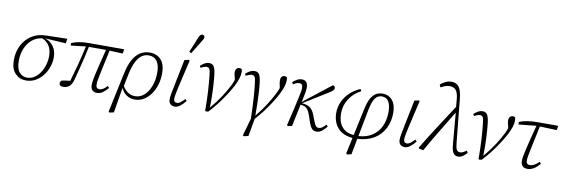

<svg xmlns="http://www.w3.org/2000/svg" viewBox="-63 -1285 5856 1989"><g transform="rotate(10 2865.0 -291.0)"><path d="M217 13Q150 13 104 -34Q58 -81 58 -174Q58 -258 92 -327Q126 -396 190 -438.5Q254 -481 343 -482L565 -487L559 -438L340 -451Q393 -434 427 -388Q461 -342 461 -274Q461 -222 443.5 -171Q426 -120 393.5 -78.5Q361 -37 316.5 -12Q272 13 217 13ZM110 -175Q110 -93 142 -55.5Q174 -18 223 -18Q265 -18 299.5 -40.5Q334 -63 359 -100.5Q384 -138 397.5 -184Q411 -230 411 -276Q411 -343 383 -386Q355 -429 308 -446Q247 -439 202.5 -401Q158 -363 134 -304Q110 -245 110 -175Z M612 -424 611 -450Q646 -465 690 -473.5Q734 -482 795 -482H1164L1157 -436L1018 -442Q998 -350 984.5 -287Q971 -224 962.5 -183.5Q954 -143 950 -118Q946 -93 946 -76Q946 -51 955.5 -40.5Q965 -30 983 -30Q1003 -30 1022.5 -42.5Q1042 -55 1064 -78L1080 -60Q1054 -29 1025.5 -8.5Q997 12 963 12Q933 12 915 -5.5Q897 -23 897 -61Q897 -85 905 -128.5Q913 -172 931.5 -248Q950 -324 980 -443H800Q775 -327 754 -243.5Q733 -160 714 -88Q701 -36 674.5 -12.5Q648 11 610 11Q567 11 567 -21Q567 -31 572 -38.5Q577 -46 582 -50Q603 -55 626 -58Q649 -61 671 -63Q699 -158 723 -249.5Q747 -341 769 -442Z M1256 -250 1227 -108Q1248 -69 1282.5 -46Q1317 -23 1358 -23Q1413 -23 1454.5 -60.5Q1496 -98 1520 -161.5Q1544 -225 1544 -303Q1544 -383 1514 -423.5Q1484 -464 1428 -464Q1364 -464 1321.5 -409.5Q1279 -355 1256 -250ZM1129 190 1118 182 1206 -234Q1260 -495 1435 -495Q1506 -495 1550.5 -447.5Q1595 -400 1595 -303Q1595 -238 1577 -181Q1559 -124 1527.5 -80.5Q1496 -37 1453.5 -12.5Q1411 12 1361 12Q1312 12 1274.5 -14Q1237 -40 1217 -85L1173 180Z M1782 12Q1754 12 1736 -5Q1718 -22 1718 -56Q1718 -76 1725.5 -117.5Q1733 -159 1751 -248L1798 -480L1844 -491L1853 -483L1825 -364Q1805 -279 1793 -225.5Q1781 -172 1774.5 -141.5Q1768 -111 1766 -95.5Q1764 -80 1764 -70Q1764 -30 1797 -30Q1815 -30 1833.5 -43Q1852 -56 1879 -85L1895 -66Q1864 -29 1837 -8.5Q1810 12 1782 12ZM1833 -574Q1850 -614 1866.5 -654Q1883 -694 1899 -734Q1914 -772 1935 -772Q1961 -772 1961 -748Q1961 -738 1956 -728Q1951 -718 1939 -699Q1918 -665 1897 -631Q1876 -597 1855 -563Z M2101 0Q2101 -123 2095 -215.5Q2089 -308 2082 -369Q2077 -421 2067.5 -436Q2058 -451 2039 -451Q2015 -451 1977 -430L1966 -450Q1992 -472 2012.5 -483.5Q2033 -495 2057 -495Q2092 -495 2107.5 -469.5Q2123 -444 2130 -385Q2137 -328 2141.5 -239Q2146 -150 2144 -41Q2206 -114 2252.5 -186Q2299 -258 2327 -316Q2333 -329 2338 -341.5Q2343 -354 2348 -368L2344 -389Q2340 -402 2336.5 -417.5Q2333 -433 2333 -446Q2333 -472 2345 -485Q2357 -498 2375 -498Q2384 -498 2389.5 -496Q2395 -494 2399 -491Q2401 -486 2402.5 -478.5Q2404 -471 2404 -460Q2404 -429 2392.5 -391Q2381 -353 2355 -303Q2322 -241 2265.5 -159.5Q2209 -78 2135 2L2108 5Z M2541 190 2530 181 2582 -1Q2579 -126 2573 -217Q2567 -308 2559 -369Q2554 -421 2544 -436Q2534 -451 2516 -451Q2490 -451 2452 -430L2441 -450Q2467 -472 2488.5 -483.5Q2510 -495 2534 -495Q2570 -495 2585 -469.5Q2600 -444 2607 -385Q2612 -347 2615.5 -290.5Q2619 -234 2620.5 -169.5Q2622 -105 2622 -41Q2682 -114 2727.5 -186.5Q2773 -259 2801 -317Q2806 -329 2811.5 -340.5Q2817 -352 2821 -365L2818 -386Q2814 -400 2811.5 -415.5Q2809 -431 2809 -445Q2809 -471 2820.5 -484Q2832 -497 2850 -497Q2858 -497 2864 -494.5Q2870 -492 2874 -490Q2876 -485 2877.5 -477.5Q2879 -470 2879 -459Q2879 -428 2867.5 -390.5Q2856 -353 2830 -303Q2799 -242 2745 -163.5Q2691 -85 2621 -6L2588 179Z M2962 -1Q2988 -105 3006 -185.5Q3024 -266 3040 -342Q3053 -401 3047 -426.5Q3041 -452 3015 -452Q2999 -452 2983.5 -446Q2968 -440 2949 -428L2937 -449Q2964 -472 2985.5 -483.5Q3007 -495 3033 -495Q3077 -495 3090.5 -458Q3104 -421 3086 -340L3070 -262L3095 -284L3358 -490Q3368 -489 3375.5 -481.5Q3383 -474 3383 -463Q3383 -450 3371 -438Q3359 -426 3324 -405L3076 -251L3088 -250Q3140 -245 3166.5 -221.5Q3193 -198 3209 -157L3237 -85Q3249 -54 3260 -42Q3271 -30 3289 -30Q3309 -30 3327.5 -43.5Q3346 -57 3365 -78L3380 -59Q3351 -24 3326.5 -6Q3302 12 3273 12Q3243 12 3225.5 -6.5Q3208 -25 3194 -63L3168 -140Q3152 -187 3131 -208Q3110 -229 3073 -233L3064 -235L3015 -2L2973 7Z M3766 -309 3710 -18Q3795 -23 3854 -62Q3913 -101 3943.5 -166.5Q3974 -232 3974 -318Q3974 -389 3950.5 -427Q3927 -465 3879 -465Q3836 -465 3809.5 -429Q3783 -393 3766 -309ZM3628 190 3617 182 3653 12Q3549 3 3495.5 -59Q3442 -121 3442 -216Q3442 -280 3468.5 -336Q3495 -392 3541.5 -435Q3588 -478 3647 -502L3659 -481Q3585 -444 3538.5 -374.5Q3492 -305 3492 -219Q3492 -131 3534.5 -79Q3577 -27 3660 -20L3722 -310Q3743 -408 3782 -451.5Q3821 -495 3882 -495Q3946 -495 3985 -448.5Q4024 -402 4024 -317Q4024 -225 3986.5 -152Q3949 -79 3878 -36Q3807 7 3704 12L3672 180Z M4201 12Q4173 12 4155 -5Q4137 -22 4137 -56Q4137 -76 4144.5 -117.5Q4152 -159 4170 -248L4217 -480L4263 -491L4272 -483L4244 -364Q4224 -279 4212 -225.5Q4200 -172 4193.5 -141.5Q4187 -111 4185 -95.5Q4183 -80 4183 -70Q4183 -30 4216 -30Q4234 -30 4252.5 -43Q4271 -56 4298 -85L4314 -66Q4283 -29 4256 -8.5Q4229 12 4201 12Z M4763 12Q4729 12 4711.5 -14.5Q4694 -41 4689 -107L4661 -433Q4594 -323 4528 -214Q4462 -105 4397 10L4350 0L4346 -8Q4420 -131 4498 -251Q4576 -371 4654 -491L4648 -565Q4641 -640 4617.5 -666Q4594 -692 4555 -692Q4528 -692 4505 -683.5Q4482 -675 4460 -662L4447 -689Q4473 -713 4503 -726.5Q4533 -740 4565 -740Q4613 -740 4641 -705Q4669 -670 4678 -582L4723 -132Q4728 -75 4739.5 -55Q4751 -35 4776 -35Q4793 -35 4809 -43.5Q4825 -52 4843 -65L4855 -43Q4836 -20 4813 -4Q4790 12 4763 12Z M4977 0Q4977 -123 4971 -215.5Q4965 -308 4958 -369Q4953 -421 4943.5 -436Q4934 -451 4915 -451Q4891 -451 4853 -430L4842 -450Q4868 -472 4888.5 -483.5Q4909 -495 4933 -495Q4968 -495 4983.5 -469.5Q4999 -444 5006 -385Q5013 -328 5017.5 -239Q5022 -150 5020 -41Q5082 -114 5128.5 -186Q5175 -258 5203 -316Q5209 -329 5214 -341.5Q5219 -354 5224 -368L5220 -389Q5216 -402 5212.5 -417.5Q5209 -433 5209 -446Q5209 -472 5221 -485Q5233 -498 5251 -498Q5260 -498 5265.5 -496Q5271 -494 5275 -491Q5277 -486 5278.5 -478.5Q5280 -471 5280 -460Q5280 -429 5268.5 -391Q5257 -353 5231 -303Q5198 -241 5141.5 -159.5Q5085 -78 5011 2L4984 5Z M5323 -424 5321 -450Q5391 -482 5519 -482H5730L5723 -436L5544 -442Q5520 -328 5504 -253.5Q5488 -179 5480 -136Q5472 -93 5472 -73Q5472 -30 5512 -30Q5530 -30 5553.5 -41.5Q5577 -53 5606 -81L5622 -64Q5590 -25 5557.5 -6Q5525 13 5495 13Q5422 13 5422 -61Q5422 -93 5442.5 -182.5Q5463 -272 5508 -443Z"/></g></svg>

Font: Source Serif 4 SmText Light
Style: Italic
Weight: 300
Italic angle: -12°
Designer: Frank Grießhammer
Foundry: Adobe
Version: Version 4.005;hotconv 1.1.0;makeotfexe 2.6.0